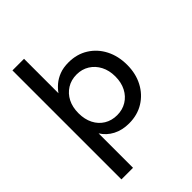

<svg xmlns="http://www.w3.org/2000/svg" viewBox="-267 -835 1171 1171"><g transform="rotate(-45 318.0 -250.0)"><path d="M68 220V-720H168V-423Q184 -446 208 -466.5Q232 -487 265.5 -500Q299 -513 344 -513Q416 -513 471 -478.5Q526 -444 556.5 -384.5Q587 -325 587 -249Q587 -174 556 -115Q525 -56 470 -22Q415 12 343 12Q284 12 239 -11.5Q194 -35 168 -77V220ZM327 -75Q373 -75 409 -97Q445 -119 465.5 -158.5Q486 -198 486 -250Q486 -302 465.5 -341.5Q445 -381 409 -403.5Q373 -426 327 -426Q280 -426 244 -403.5Q208 -381 188 -342Q168 -303 168 -250Q168 -198 188 -158.5Q208 -119 244 -97Q280 -75 327 -75Z"/></g></svg>

Font: DMSans_18ptMedium
Style: Regular
Weight: 500
Designer: Colophon Foundry, Jonny Pinhorn
Foundry: Colophon Foundry
Version: Version 4.004;gftools[0.9.30]